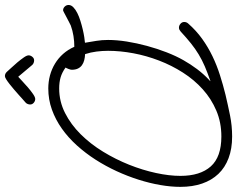

<svg xmlns="http://www.w3.org/2000/svg" viewBox="-110 -828 948 767"><g transform="rotate(-90 363.5 -445.0)"><path d="M393.1 -725.6Q419.9 -725.6 445.3 -718.8Q470.7 -711.9 492.4 -698.7Q514.2 -685.5 531.2 -666.3Q548.3 -647 559.6 -621.6Q581.5 -621.6 602.8 -625Q624 -628.4 644.5 -635.7Q647.9 -637.2 657.2 -642.1Q666.5 -647 676.8 -652.3Q687 -657.7 695.3 -662.1Q703.6 -666.5 705.1 -666.5Q713.9 -666.5 720.2 -659.9Q726.6 -653.3 726.6 -644.5Q726.6 -634.3 717.5 -625.5Q708.5 -616.7 694.3 -609.6Q680.2 -602.5 662.8 -597.2Q645.5 -591.8 628.9 -587.9Q612.3 -584 597.9 -581.8Q583.5 -579.6 575.7 -579.1Q579.6 -555.2 583.3 -533.4Q586.9 -511.7 586.9 -486.8Q586.9 -452.1 580.6 -412.1Q574.2 -372.1 563.2 -331.5Q552.2 -291 537.6 -253.2Q522.9 -215.3 505.9 -185.5Q490.2 -157.7 470.5 -131.3Q450.7 -105 427.2 -83Q425.8 -81.5 424.3 -80.6Q422.9 -79.6 421.9 -77.6Q455.6 -89.4 481.2 -100.3Q506.8 -111.3 529.1 -124.8Q551.3 -138.2 573 -155.5Q594.7 -172.9 620.6 -196.8Q624 -199.7 627.7 -201.7Q631.3 -203.6 636.2 -203.6Q644.5 -203.6 651.6 -197.5Q658.7 -191.4 658.7 -182.6Q658.7 -173.3 652.3 -166.5Q624.5 -134.8 591.6 -111.1Q558.6 -87.4 522 -69.8Q485.4 -52.2 446.3 -39.8Q407.2 -27.3 367.7 -17.6Q326.2 -7.8 285.2 0.5Q244.1 8.8 201.2 8.8Q152.3 8.8 114.7 -5.4Q77.1 -19.5 51.8 -46.1Q26.4 -72.8 13.2 -111.1Q0 -149.4 0 -197.8Q0 -235.4 7.3 -277.8Q14.6 -320.3 28.6 -364.5Q42.5 -408.7 62.7 -452.6Q83 -496.6 108.6 -536.6Q134.3 -576.7 165.5 -611.3Q196.8 -646 232.7 -671.4Q268.6 -696.8 308.8 -711.2Q349.1 -725.6 393.1 -725.6ZM530.3 -578.6Q517.6 -579.1 506.1 -582Q494.6 -585 486.1 -591.1Q477.5 -597.2 472.7 -607.2Q467.8 -617.2 467.8 -631.8Q467.8 -636.2 470.9 -644.5Q474.1 -652.8 476.6 -656.7Q456.5 -670.9 437 -676.5Q417.5 -682.1 393.1 -682.1Q341.3 -682.1 295.2 -658.7Q249 -635.3 210.2 -596.2Q171.4 -557.1 140.6 -506.8Q109.9 -456.5 88.4 -402.6Q66.9 -348.6 55.4 -295.4Q43.9 -242.2 43.9 -197.8Q43.9 -118.7 81.8 -76.4Q119.6 -34.2 201.2 -34.2Q257.3 -34.2 304.4 -54.2Q351.6 -74.2 389.6 -108.4Q427.7 -142.6 456.5 -187.7Q485.4 -232.9 504.6 -283.2Q523.9 -333.5 533.7 -385.7Q543.5 -438 543.5 -486.8Q543.5 -510.3 540.5 -533.2Q537.6 -556.2 530.3 -578.6ZM442.4 -898.9Q452.6 -898.9 460 -890.6Q464.4 -885.3 475.3 -873.8Q486.3 -862.3 497.3 -849.1Q508.3 -835.9 516.8 -823.7Q525.4 -811.5 525.4 -804.2Q525.4 -796.4 519.5 -789.3Q513.7 -782.2 505.4 -782.2Q500 -782.2 495.1 -784.2Q490.2 -786.1 486.8 -790L439.9 -845.7Q434.1 -840.8 422.4 -829.6Q410.6 -818.4 397.2 -806.9Q383.8 -795.4 371.1 -786.6Q358.4 -777.8 351.1 -777.8Q342.8 -777.8 335.9 -783.7Q329.1 -789.6 329.1 -797.9Q329.1 -803.2 331.1 -808.1Q333 -813 336.9 -816.4Q340.8 -819.8 349.1 -827.1Q357.4 -834.5 367.7 -843.8Q377.9 -853 389.4 -862.8Q400.9 -872.6 411.1 -880.6Q421.4 -888.7 429.7 -893.8Q438 -898.9 442.4 -898.9Z"/></g></svg>

Font: Helvetia Verbundene
Style: Regular
Weight: 400
Designer: Peter Wiegel, original typeface by Carl Albert Fahrenwaldt 1901
Foundry: Peter Wiegel
Version: Version 2.000